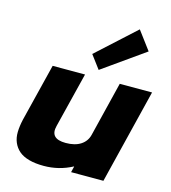

<svg xmlns="http://www.w3.org/2000/svg" viewBox="-141 -1116 1103 1239"><g transform="rotate(15 410.0 -497.0)"><path d="M819.8 -629.9 664.1 2H448.2L458 -38.1H456.1Q367.7 8.8 266.1 8.8Q209.5 8.8 167.5 -2.9Q125.5 -14.6 100.1 -36.6Q74.7 -58.6 61.3 -89.8Q47.9 -121.1 48.8 -159.9Q49.8 -198.7 60.1 -244.1L155.8 -629.9H372.1L280.8 -262.2Q256.8 -170.9 365.2 -170.9Q426.8 -170.9 465.1 -195.8Q503.4 -220.7 514.2 -265.1L604 -629.9ZM638.2 -1002.9 730 -879.9 449.2 -681.2 382.8 -770Z"/></g></svg>

Font: Sinkin Sans 900 X Black Italic
Style: Regular
Weight: 950
Italic angle: -112°
Designer: Keith Bates
Foundry: K-Type
Version: Sinkin Sans (version 1.0)  by Keith Bates   •   © 2014   www